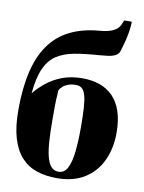

<svg xmlns="http://www.w3.org/2000/svg" viewBox="-95 -925 749 1001"><g transform="rotate(10 280.0 -424.5)"><path d="M275.5 11Q217 11 169.2 -5Q121.5 -21 87.8 -57.8Q54 -94.5 35.8 -155Q17.5 -215.5 17.5 -304.5Q17.5 -419.5 37.8 -506.2Q58 -593 100 -652.2Q142 -711.5 207.2 -744.2Q272.5 -777 362 -784.5Q407.5 -788 433.2 -800.5Q459 -813 468 -832L480.5 -860H520.5Q520 -834 515.5 -806.2Q511 -778.5 504 -751.5Q497 -724.5 489.5 -700Q483.5 -682.5 466.8 -674.2Q450 -666 427.2 -663.2Q404.5 -660.5 380.5 -658.5Q307 -653.5 252 -643.2Q197 -633 159.2 -607.8Q121.5 -582.5 99.8 -533.5Q78 -484.5 70.5 -402Q95.5 -433 130.5 -461.2Q165.5 -489.5 212.2 -507.2Q259 -525 318.5 -525Q368.5 -525 409.5 -511Q450.5 -497 480.2 -467Q510 -437 526.2 -389.5Q542.5 -342 542.5 -275Q542.5 -192.5 512 -127.8Q481.5 -63 422.2 -26Q363 11 275.5 11ZM279 -23.5Q310 -23.5 326.2 -55Q342.5 -86.5 348.5 -142Q354.5 -197.5 354.5 -268.5Q354.5 -332 351.8 -374.2Q349 -416.5 342 -440.5Q335 -464.5 322.8 -474.8Q310.5 -485 291.5 -485Q269 -485 251.8 -479Q234.5 -473 222.8 -463Q211 -453 205.5 -441Q203 -414 202.2 -390.2Q201.5 -366.5 201.5 -340.8Q201.5 -315 201.5 -280.5Q201.5 -219.5 204.8 -172Q208 -124.5 216.2 -91.2Q224.5 -58 239.8 -40.8Q255 -23.5 279 -23.5Z"/></g></svg>

Font: Merriweather 120pt Black
Style: Regular
Weight: 900
Designer: Eben Sorkin
Foundry: Eben Sorkin
Version: Version 2.100